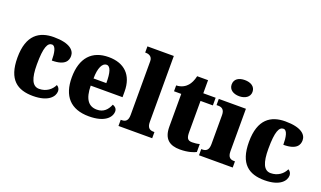

<svg xmlns="http://www.w3.org/2000/svg" viewBox="-78 -1244 2885 1723"><g transform="rotate(20 1365.0 -382.5)"><path d="M286 10C433 10 484 -56 484 -107C484 -127 474 -146 455 -156C433 -108 384 -69 316 -69C250 -69 223 -137 223 -268C223 -434 249 -483 290 -483C326 -483 337 -419 337 -347C467 -347 486 -403 486 -444C486 -497 437 -551 284 -551C146 -551 38 -484 38 -267C38 -56 137 10 286 10Z M820 10C971 10 1028 -55 1028 -113C1028 -138 1010 -155 987 -162C966 -110 931 -71 867 -71C786 -71 744 -128 742 -255H1046V-309C1046 -467 956 -551 808 -551C649 -551 557 -454 557 -266C557 -91 642 10 820 10ZM866 -324H744C744 -425 773 -480 813 -480C850 -480 867 -424 866 -324Z M1100 0H1422V-59H1412C1377 -59 1352 -75 1352 -130V-760H1100V-701H1110C1125 -701 1169 -694 1169 -644V-130C1169 -75 1145 -59 1110 -59H1100Z M1689 10C1767 10 1819 -9 1841 -21V-97C1821 -91 1795 -88 1770 -88C1725 -88 1715 -112 1715 -167V-463H1833V-536H1715V-661H1611C1602 -619 1585 -586 1568 -567C1550 -546 1515 -520 1462 -519V-463H1531V-150C1531 -32 1592 10 1689 10Z M2026 -621C2080 -621 2126 -648 2126 -698C2126 -751 2080 -775 2026 -775C1970 -775 1927 -751 1927 -698C1927 -648 1970 -621 2026 -621ZM1869 0H2191V-59H2181C2146 -59 2122 -75 2122 -130V-536H1863V-477H1880C1914 -477 1940 -461 1940 -410V-133C1940 -76 1916 -59 1880 -59H1869Z M2497 10C2644 10 2695 -56 2695 -107C2695 -127 2685 -146 2666 -156C2644 -108 2595 -69 2527 -69C2461 -69 2434 -137 2434 -268C2434 -434 2460 -483 2501 -483C2537 -483 2548 -419 2548 -347C2678 -347 2697 -403 2697 -444C2697 -497 2648 -551 2495 -551C2357 -551 2249 -484 2249 -267C2249 -56 2348 10 2497 10Z"/></g></svg>

Font: Noto Serif Sinhala SemiCondensed Black
Style: Regular
Weight: 900
Width: 4
Designer: Jelle Bosma - Monotype Design Team
Foundry: Monotype Imaging Inc.
Version: Version 2.007